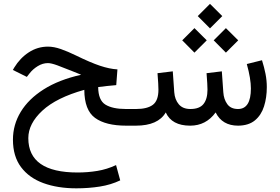

<svg xmlns="http://www.w3.org/2000/svg" viewBox="-20 -663 1476 1013"><path d="M614.3 288.6Q565.4 312 506.8 321.3Q448.2 330.6 382.8 330.6Q284.2 330.6 208.7 303Q133.3 275.4 90.8 218.5Q48.3 161.6 48.3 73.7Q48.3 -4.9 89.4 -72.8Q130.4 -140.6 210.4 -191.4Q290.5 -242.2 408.2 -268.6Q398.9 -272.5 391.6 -275.4Q384.3 -278.3 363.8 -286.6Q314.5 -306.6 282.2 -318.4Q250 -330.1 232.9 -330.1Q205.1 -330.1 179 -314Q152.8 -297.9 134.8 -274.4L121.6 -257.3L47.9 -293.9L55.2 -306.6Q85.9 -356.9 132.1 -387Q178.2 -417 233.4 -417Q264.2 -417 301.3 -404.1Q338.4 -391.1 381.3 -370.1Q457 -333 507.3 -316.2Q557.6 -299.3 599.6 -296.9L593.3 -213.9Q567.4 -211.9 543.9 -209.2Q520.5 -206.5 498 -203.6Q498.5 -134.3 536.1 -111.1Q573.7 -87.9 644.5 -87.9H682.6V0H646Q537.6 0 481.4 -41Q425.3 -82 424.8 -189Q277.8 -147.9 203.6 -79.3Q129.4 -10.7 129.4 65.9Q129.4 247.1 389.6 247.1Q442.4 247.1 493.2 238.8Q543.9 230.5 592.3 208Z M1023.4 -578.1 1087.9 -642.6 1152.8 -578.1 1087.9 -513.2ZM1107.4 -450.2 1171.9 -514.6 1236.8 -450.2 1171.9 -385.3ZM941.4 -450.2 1005.9 -514.6 1070.8 -450.2 1005.9 -385.3ZM1235.8 -87.9Q1303.7 -87.9 1303.7 -196.3Q1303.7 -247.6 1282.2 -325.2L1362.3 -345.2Q1374 -308.1 1380.9 -273.2Q1387.7 -238.3 1387.7 -203.6Q1387.7 -147.9 1373 -101.8Q1358.4 -55.7 1325.2 -28.1Q1292 -0.5 1236.3 0Q1152.3 0 1117.7 -69.8Q1066.9 0 983.4 0Q886.2 0 854.5 -69.8Q814 0 696.8 0H663.1V-87.9H697.8Q757.3 -87.9 786.6 -110.1Q815.9 -132.3 815.9 -189.9Q815.9 -202.6 814.7 -224.1Q813.5 -245.6 811 -276.9L891.6 -286.6L899.4 -176.3Q902.3 -137.7 923.3 -112.8Q944.3 -87.9 984.4 -87.9Q1032.7 -87.9 1053.7 -114.3Q1074.7 -140.6 1074.7 -189.9Q1074.7 -201.7 1073.5 -223.4Q1072.3 -245.1 1069.8 -276.9L1150.4 -286.6L1158.2 -176.3Q1160.6 -139.2 1179.2 -113.5Q1197.8 -87.9 1235.8 -87.9Z"/></svg>

Font: Vazir WOL-UI
Style: Regular-WOL-UI
Weight: 400
Designer: Saber Rastikerdar
Foundry: Saber Rastikerdar
Version: Version 30.1.0